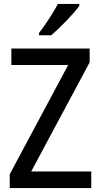

<svg xmlns="http://www.w3.org/2000/svg" viewBox="-20 -962 515 982"><path d="M446.8 0H29.8V-70.8L328.6 -629.4H38.1V-713.9H438.5V-643.1L139.6 -85H446.8ZM385.7 -941.9V-932.1Q375.5 -917.5 358.2 -897.7Q340.8 -877.9 320.3 -856.4Q299.8 -835 279.3 -815.4Q258.8 -795.9 242.2 -781.7H179.7V-793.5Q197.3 -816.4 214.8 -842Q232.4 -867.7 248.3 -893.6Q264.2 -919.4 275.9 -941.9Z"/></svg>

Font: Open Sans SemiCondensed Medium
Style: Regular
Weight: 500
Width: 4
Designer: Monotype Design Team
Foundry: Monotype Imaging Inc.
Version: Version 3.000